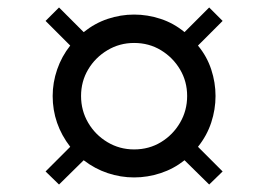

<svg xmlns="http://www.w3.org/2000/svg" viewBox="-20 -578 706 514"><path d="M138 -84 102 -119 168 -185Q121 -246 121 -321Q121 -357 133 -392Q145 -427 168 -456L102 -522L138 -558L204 -492Q234 -516 268.5 -527.5Q303 -539 339 -539Q375 -539 410 -527.5Q445 -516 474 -492L540 -558L576 -522L510 -456Q534 -427 545.5 -392Q557 -357 557 -321Q557 -285 545.5 -250Q534 -215 510 -185L576 -119L540 -84L474 -149Q445 -126 410 -114.5Q375 -103 339 -103Q303 -103 268.5 -114.5Q234 -126 204 -149ZM339 -178Q379 -178 411 -197.5Q443 -217 462 -249.5Q481 -282 481 -321Q481 -360 462 -392Q443 -424 411 -443.5Q379 -463 339 -463Q300 -463 267.5 -443.5Q235 -424 216 -392Q197 -360 197 -321Q197 -282 216 -249.5Q235 -217 267.5 -197.5Q300 -178 339 -178Z"/></svg>

Font: Atkinson Hyperlegible
Style: Italic
Weight: 400
Italic angle: -12°
Designer: Elliott Scott, Megan Eiswerth, Linus Boman, Theodore Petrosky
Foundry: Braille Institute
Version: Version 1.006; ttfautohint (v1.8.3)